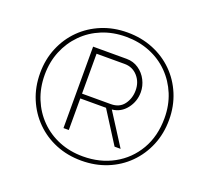

<svg xmlns="http://www.w3.org/2000/svg" viewBox="-124 -862 1087 1017"><g transform="rotate(20 419.5 -354.0)"><path d="M430 7Q352 7 286 -20Q220 -47 171 -96Q122 -145 94.5 -211Q67 -277 67 -355Q67 -432 94.5 -498Q122 -564 171 -612.5Q220 -661 286 -688Q352 -715 430 -715Q508 -715 574.5 -688Q641 -661 690 -612.5Q739 -564 766.5 -498Q794 -432 794 -355Q794 -277 766.5 -211Q739 -145 690 -96Q641 -47 574.5 -20Q508 7 430 7ZM430 -17Q526 -17 602.5 -59Q679 -101 723.5 -177Q768 -253 768 -355Q768 -427 743 -488Q718 -549 672.5 -595Q627 -641 565 -666Q503 -691 430 -691Q357 -691 295.5 -666Q234 -641 188.5 -595Q143 -549 118 -488Q93 -427 93 -355Q93 -282 118 -220.5Q143 -159 188.5 -113Q234 -67 295.5 -42Q357 -17 430 -17ZM283 -582H472Q510 -582 540 -561.5Q570 -541 586.5 -508.5Q603 -476 603 -441Q603 -389 571.5 -348.5Q540 -308 490 -303L605 -123H571L458 -301H313V-123H283ZM475 -328Q524 -328 549 -362Q574 -396 574 -441Q574 -488 545 -520.5Q516 -553 471 -553H313V-328Z"/></g></svg>

Font: Raleway ExtraLight
Style: Italic
Weight: 200
Italic angle: -12°
Designer: Matt McInerney, Pablo Impallari, Rodrigo Fuenzalida
Foundry: Matt McInerney, Pablo Impallari, Rodrigo Fuenzalida
Version: Version 4.026